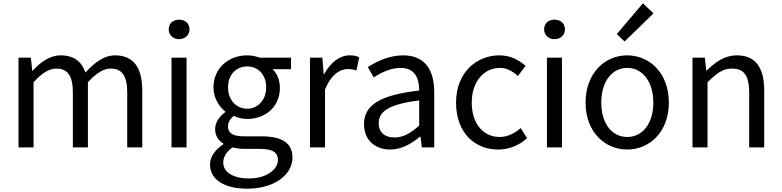

<svg xmlns="http://www.w3.org/2000/svg" viewBox="-20 -892 4730 1162"><path d="M92 0H183V-394C233 -450 279 -477 320 -477C389 -477 421 -434 421 -332V0H512V-394C563 -450 607 -477 649 -477C718 -477 750 -434 750 -332V0H841V-344C841 -483 788 -557 676 -557C610 -557 553 -514 497 -453C475 -517 430 -557 347 -557C282 -557 225 -516 178 -464H175L167 -543H92Z M1018 0H1109V-543H1018ZM1064 -655C1100 -655 1127 -680 1127 -714C1127 -751 1100 -773 1064 -773C1028 -773 1001 -751 1001 -714C1001 -680 1028 -655 1064 -655Z M1476 250C1644 250 1750 163 1750 62C1750 -27 1687 -67 1561 -67H1455C1382 -67 1360 -91 1360 -126C1360 -156 1375 -174 1395 -191C1419 -179 1449 -172 1476 -172C1586 -172 1674 -245 1674 -361C1674 -408 1656 -448 1630 -473H1741V-543H1552C1533 -550 1506 -557 1476 -557C1366 -557 1272 -482 1272 -363C1272 -298 1307 -246 1343 -217V-213C1315 -193 1282 -157 1282 -112C1282 -69 1303 -40 1332 -23V-19C1281 14 1251 58 1251 104C1251 198 1343 250 1476 250ZM1476 -234C1413 -234 1360 -284 1360 -363C1360 -443 1412 -490 1476 -490C1540 -490 1591 -442 1591 -363C1591 -284 1538 -234 1476 -234ZM1489 188C1390 188 1331 150 1331 92C1331 60 1348 28 1387 0C1411 6 1437 9 1457 9H1551C1623 9 1662 26 1662 76C1662 133 1593 188 1489 188Z M1856 0H1947V-349C1983 -442 2039 -474 2084 -474C2106 -474 2119 -472 2137 -465L2154 -545C2137 -554 2120 -557 2096 -557C2035 -557 1980 -513 1942 -444H1939L1931 -543H1856Z M2342 13C2409 13 2470 -22 2522 -65H2525L2533 0H2608V-334C2608 -468 2552 -557 2420 -557C2333 -557 2256 -518 2206 -486L2242 -423C2285 -452 2342 -481 2405 -481C2494 -481 2517 -414 2517 -344C2286 -318 2183 -259 2183 -141C2183 -43 2251 13 2342 13ZM2368 -60C2314 -60 2272 -85 2272 -147C2272 -217 2334 -262 2517 -284V-132C2464 -85 2421 -60 2368 -60Z M2995 13C3060 13 3122 -12 3170 -56L3131 -117C3097 -86 3053 -63 3003 -63C2903 -63 2835 -146 2835 -271C2835 -396 2907 -481 3005 -481C3049 -481 3082 -461 3114 -432L3161 -493C3122 -527 3073 -557 3002 -557C2863 -557 2740 -452 2740 -271C2740 -91 2851 13 2995 13Z M3290 0H3381V-543H3290ZM3336 -655C3372 -655 3399 -680 3399 -714C3399 -751 3372 -773 3336 -773C3300 -773 3273 -751 3273 -714C3273 -680 3300 -655 3336 -655Z M3776 13C3909 13 4028 -91 4028 -271C4028 -452 3909 -557 3776 -557C3643 -557 3524 -452 3524 -271C3524 -91 3643 13 3776 13ZM3776 -63C3682 -63 3619 -146 3619 -271C3619 -396 3682 -481 3776 -481C3870 -481 3934 -396 3934 -271C3934 -146 3870 -63 3776 -63ZM3760 -641 3935 -811 3871 -872 3713 -686Z M4171 0H4262V-394C4317 -449 4355 -477 4411 -477C4483 -477 4514 -434 4514 -332V0H4605V-344C4605 -483 4553 -557 4439 -557C4365 -557 4309 -516 4257 -465H4254L4246 -543H4171Z"/></svg>

Font: Noto Sans CJK SC Regular
Style: Regular
Weight: 400
Designer: Ryoko NISHIZUKA (kana & ideographs); Paul D. Hunt (Latin, Greek & Cyrillic); Wenlong ZHANG (bopomofo); Sandoll Communica
Foundry: Adobe Systems Incorporated
Version: Version 1.004;PS 1.004;hotconv 1.0.82;makeotf.lib2.5.63406